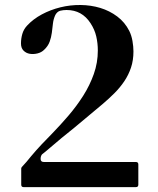

<svg xmlns="http://www.w3.org/2000/svg" viewBox="-20 -774 648 787"><path d="M537 -110Q547 -110 547 -100V-17Q547 -7 537 -7H77Q67 -7 67 -17V-83Q67 -87 70 -90Q89 -110 107 -133Q128 -158 150 -181.5Q172 -205 195 -228Q228 -262 261 -300.5Q294 -339 321 -381.5Q348 -424 364.5 -470.5Q381 -517 381 -567Q381 -597 374.5 -625Q368 -653 351 -679Q316 -733 253 -733Q239 -733 227 -730Q215 -727 207 -713Q199 -696 197 -677.5Q195 -659 192.5 -640Q190 -621 183.5 -603Q177 -585 161 -570Q150 -559 133.5 -555Q117 -551 102 -553.5Q87 -556 76.5 -566.5Q66 -577 66 -596Q66 -616 71.5 -635Q77 -654 91 -669Q116 -696 151.5 -715Q187 -734 227.5 -744Q268 -754 310.5 -753.5Q353 -753 391 -741.5Q429 -730 460.5 -706.5Q492 -683 510 -647Q519 -629 523 -606Q527 -583 527 -563Q527 -527 517 -497Q507 -467 489.5 -441Q472 -415 449 -392Q426 -369 400 -347Q371 -323 342 -298.5Q313 -274 284 -250L232 -208Q215 -194 199.5 -180.5Q184 -167 167 -153Q165 -151 159.5 -147Q154 -143 152 -141Q146 -133 146.5 -121.5Q147 -110 160 -110Z"/></svg>

Font: SoukouMincho
Style: Regular
Weight: 400
Designer: Dr. Ken Lunde (project architect, glyph set definition & overall production); Masataka HATTORI  (production & ideograph 
Foundry: Adobe Systems Incorporated
Version: Version 1.00